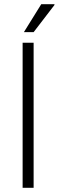

<svg xmlns="http://www.w3.org/2000/svg" viewBox="-20 -888 278 908"><path d="M87 0V-686H139V0ZM93 -736 175 -868H237L238 -865L139 -736Z"/></svg>

Font: Archivo SemiCondensed Thin
Style: Regular
Weight: 250
Width: 4
Designer: Hector Gatti
Foundry: Omnibus-Type
Version: Version 2.001